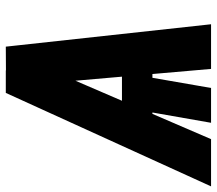

<svg xmlns="http://www.w3.org/2000/svg" viewBox="-105 -688 751 665"><g transform="rotate(-90 270.5 -355.5)"><path d="M398.9 -645 121.1 0H-42.5L281.2 -710.9H358.9ZM364.3 0 306.6 -663.1 357.9 -710.4 441.4 -710.9 519 0ZM444.8 -308.6 426.3 -203.1H101.6L120.1 -308.6ZM342.8 -256.3 298.3 0H177.7L222.7 -256.3Z"/></g></svg>

Font: Roboto Condensed ExtraBold
Style: Italic
Weight: 800
Italic angle: -12°
Designer: Christian Robertson
Foundry: Google
Version: Version 3.008; 2023